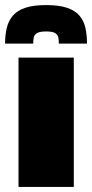

<svg xmlns="http://www.w3.org/2000/svg" viewBox="-29 -737 363 757"><path d="M44 0V-510H262V0ZM153 -717Q204 -717 236 -706Q268 -695 285 -674.5Q302 -654 308 -626Q314 -598 314 -565H203Q203 -578 201 -589Q199 -600 188.5 -606.5Q178 -613 153 -613Q128 -613 117 -606.5Q106 -600 104 -589Q102 -578 102 -565H-9Q-9 -598 -2.5 -626Q4 -654 21 -674.5Q38 -695 70 -706Q102 -717 153 -717Z"/></svg>

Font: Saira Thin Black
Style: Regular
Weight: 900
Version: Version 1.101